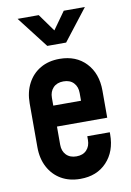

<svg xmlns="http://www.w3.org/2000/svg" viewBox="-89 -835 616 903"><g transform="rotate(-10 219.5 -384.0)"><path d="M221 12.5Q168.5 12.5 129.5 -10.2Q90.5 -33 68.8 -74Q47 -115 47 -169.5V-378.5Q47 -432.5 68.8 -473.8Q90.5 -515 129.5 -537.8Q168.5 -560.5 221 -560.5Q300 -560.5 347.2 -510.5Q394.5 -460.5 394.5 -378.5V-249H139V-349H287V-386Q287 -416 269.5 -434.5Q252 -453 221 -453Q190 -453 172.2 -434.5Q154.5 -416 154.5 -386V-162Q154.5 -132 172.2 -113.5Q190 -95 221 -95Q252 -95 269.5 -113.5Q287 -132 287 -162V-179.5H394.5V-169.5Q394.5 -88 347.2 -37.8Q300 12.5 221 12.5ZM175.5 -630.5 60 -780H161L221 -696.5L280.5 -780H381.5L265.5 -630.5Z"/></g></svg>

Font: Mohave Light SemiBold
Style: Regular
Weight: 600
Version: Version 2.003